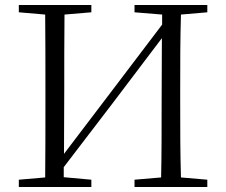

<svg xmlns="http://www.w3.org/2000/svg" viewBox="-20 -745 900 765"><path d="M516 -696 626 -687V-647L428 -386L235 -132L236 -390C236 -490 236 -590 237 -687L344 -696V-725H55V-696L160 -687C161 -590 161 -490 161 -390V-335C161 -235 161 -136 160 -38L55 -29V0H344V-29L234 -39V-79L429 -334L625 -593L624 -341C624 -236 624 -136 622 -38L516 -29V0H806V-29L701 -38C698 -137 698 -235 698 -335V-390C698 -490 698 -590 701 -687L806 -696V-725H516Z"/></svg>

Font: Noto Serif CJK KR Light
Style: Regular
Weight: 300
Designer: Ryoko NISHIZUKA 西塚涼子 (kana & ideographs); Frank Grießhammer (Latin, Greek & Cyrillic); Wenlong ZHANG 张文龙 (bopomofo); San
Foundry: Adobe
Version: Version 2.001;hotconv 1.1.0;makeotfexe 2.6.0